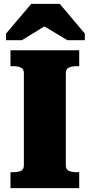

<svg xmlns="http://www.w3.org/2000/svg" viewBox="-20 -969 462 989"><path d="M103 -118V-592Q103 -614 87.5 -621Q72 -628 49 -628H34V-710H388V-628H373Q350 -628 334.5 -621Q319 -614 319 -592V-118Q319 -96 334.5 -89Q350 -82 373 -82H388V0H34V-82H49Q72 -82 87.5 -89Q103 -96 103 -118ZM288 -949H141L11 -796V-762H93L254 -861L164 -860L327 -762H417V-796Z"/></svg>

Font: Roboto Serif 20pt ExtraBold
Style: Regular
Weight: 800
Version: Version 1.008